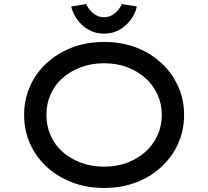

<svg xmlns="http://www.w3.org/2000/svg" viewBox="-20 -917 1027 947"><path d="M493 10Q407 10 335.5 -17.5Q264 -45 210.5 -94Q157 -143 128 -208.5Q99 -274 99 -350Q99 -426 128 -491.5Q157 -557 210.5 -606Q264 -655 335.5 -682.5Q407 -710 493 -710Q579 -710 650.5 -683Q722 -656 775.5 -606.5Q829 -557 858.5 -491.5Q888 -426 888 -350Q888 -274 858.5 -208.5Q829 -143 775.5 -93.5Q722 -44 650.5 -17Q579 10 493 10ZM493 -95Q556 -95 607.5 -114.5Q659 -134 697.5 -168.5Q736 -203 757 -249.5Q778 -296 778 -350Q778 -404 757 -450.5Q736 -497 697.5 -531.5Q659 -566 607.5 -585.5Q556 -605 493 -605Q431 -605 379 -585.5Q327 -566 288.5 -532Q250 -498 229.5 -451.5Q209 -405 209 -350Q209 -296 229.5 -249Q250 -202 288.5 -168Q327 -134 379 -114.5Q431 -95 493 -95ZM493 -751Q452 -751 418.5 -769.5Q385 -788 362.5 -818.5Q340 -849 331 -885L405 -897Q416 -872 439 -852Q462 -832 493 -832Q524 -832 547 -852Q570 -872 581 -897L655 -885Q647 -849 624 -818.5Q601 -788 568 -769.5Q535 -751 493 -751Z"/></svg>

Font: Lexend Mega
Style: Regular
Weight: 400
Designer: Bonnie Shaver-Troup, Thomas Jockin
Foundry: Lexend
Version: Version 1.007